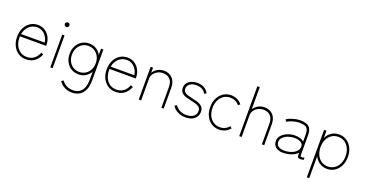

<svg xmlns="http://www.w3.org/2000/svg" viewBox="-40 -1567 5007 2630"><g transform="rotate(20 2464.0 -251.5)"><path d="M270 11Q207 11 158 -21Q109 -53 81 -109.5Q53 -166 53 -239Q53 -312 81 -368.5Q109 -425 158 -457Q207 -489 270 -489Q333 -489 378 -456.5Q423 -424 446.5 -375Q470 -326 470 -275V-257H88Q85 -191 106 -138Q127 -85 169.5 -54Q212 -23 270 -23Q391 -23 440 -147L473 -133Q414 11 270 11ZM92 -292H435Q431 -335 409 -371.5Q387 -408 351.5 -431Q316 -454 270 -454Q202 -454 154 -410Q106 -366 92 -292Z M624 0V-478H658V0ZM641 -594Q628 -594 617.5 -604Q607 -614 607 -628Q607 -642 617.5 -651.5Q628 -661 641 -661Q655 -661 664.5 -651.5Q674 -642 674 -628Q674 -614 664.5 -604Q655 -594 641 -594Z M1020 224Q959 224 909.5 198.5Q860 173 828 126L857 106Q884 146 926 167.5Q968 189 1020 189Q1102 189 1146 134Q1190 79 1190 -27V-143Q1165 -97 1120 -69Q1075 -41 1016 -41Q956 -41 909.5 -70Q863 -99 836 -150Q809 -201 809 -266Q809 -331 836 -381.5Q863 -432 909.5 -461Q956 -490 1016 -490Q1075 -490 1120 -462Q1165 -434 1190 -387V-478H1224V-27Q1224 63 1196 118.5Q1168 174 1122 199Q1076 224 1020 224ZM1016 -76Q1066 -76 1105 -100Q1144 -124 1167 -167Q1190 -210 1190 -266Q1190 -322 1167 -364.5Q1144 -407 1105 -431Q1066 -455 1016 -455Q967 -455 928 -431Q889 -407 866 -364.5Q843 -322 843 -266Q843 -210 866 -167Q889 -124 928 -100Q967 -76 1016 -76Z M1576 11Q1513 11 1464 -21Q1415 -53 1387 -109.5Q1359 -166 1359 -239Q1359 -312 1387 -368.5Q1415 -425 1464 -457Q1513 -489 1576 -489Q1639 -489 1684 -456.5Q1729 -424 1752.5 -375Q1776 -326 1776 -275V-257H1394Q1391 -191 1412 -138Q1433 -85 1475.5 -54Q1518 -23 1576 -23Q1697 -23 1746 -147L1779 -133Q1720 11 1576 11ZM1398 -292H1741Q1737 -335 1715 -371.5Q1693 -408 1657.5 -431Q1622 -454 1576 -454Q1508 -454 1460 -410Q1412 -366 1398 -292Z M1913 0V-478H1948V-404Q1971 -441 2012.5 -465.5Q2054 -490 2106 -490Q2183 -490 2230 -440.5Q2277 -391 2277 -301V0H2243V-301Q2243 -378 2205 -416Q2167 -454 2106 -454Q2060 -454 2024 -434.5Q1988 -415 1968 -384Q1948 -353 1948 -318V0Z M2599 11Q2533 11 2481 -15.5Q2429 -42 2402 -89L2433 -107Q2455 -68 2499.5 -45.5Q2544 -23 2599 -23Q2634 -23 2665.5 -34.5Q2697 -46 2717 -70Q2737 -94 2737 -130Q2737 -164 2719.5 -182.5Q2702 -201 2670 -211.5Q2638 -222 2593 -231Q2554 -239 2515 -251Q2476 -263 2450.5 -288Q2425 -313 2425 -360Q2425 -403 2448.5 -431.5Q2472 -460 2510 -475Q2548 -490 2589 -490Q2708 -490 2758 -398L2728 -381Q2688 -455 2589 -455Q2531 -455 2496 -428Q2461 -401 2461 -360Q2461 -329 2477.5 -312Q2494 -295 2525 -285Q2556 -275 2599 -266Q2630 -259 2660.5 -251Q2691 -243 2716.5 -229Q2742 -215 2757 -191.5Q2772 -168 2772 -130Q2772 -70 2725.5 -29.5Q2679 11 2599 11Z M3085 11Q3022 11 2973 -21Q2924 -53 2896 -109.5Q2868 -166 2868 -239Q2868 -312 2896 -368.5Q2924 -425 2973 -457Q3022 -489 3085 -489Q3132 -489 3173 -470Q3214 -451 3244 -414L3217 -392Q3166 -454 3085 -454Q3032 -454 2990.5 -427Q2949 -400 2925.5 -351.5Q2902 -303 2902 -239Q2902 -175 2925.5 -126Q2949 -77 2990.5 -50Q3032 -23 3085 -23Q3166 -23 3217 -86L3244 -64Q3214 -27 3173 -8Q3132 11 3085 11Z M3378 0V-727H3413V-404Q3436 -441 3477.5 -465.5Q3519 -490 3571 -490Q3648 -490 3695 -440.5Q3742 -391 3742 -301V0H3708V-301Q3708 -378 3670 -416Q3632 -454 3571 -454Q3525 -454 3489 -434.5Q3453 -415 3433 -384Q3413 -353 3413 -318V0Z M4018 10Q3952 10 3912 -21Q3872 -52 3872 -112Q3872 -158 3905 -193.5Q3938 -229 3989.5 -249.5Q4041 -270 4096 -270Q4182 -270 4226 -229V-330Q4226 -382 4212 -408.5Q4198 -435 4168 -445Q4138 -455 4089 -455Q4049 -455 3999 -440.5Q3949 -426 3914 -405L3896 -434Q3934 -458 3988.5 -474Q4043 -490 4089 -490Q4178 -490 4219 -456Q4260 -422 4260 -330V-44Q4260 -25 4271.5 -22.5Q4283 -20 4320 -27V3Q4312 6 4298 8Q4284 10 4274 10Q4250 10 4240 3.5Q4230 -3 4228 -20Q4226 -37 4226 -67Q4203 -40 4168 -23Q4133 -6 4093.5 2Q4054 10 4018 10ZM4023 -24Q4077 -24 4124 -40.5Q4171 -57 4200 -88Q4229 -119 4226 -164Q4223 -199 4188 -217.5Q4153 -236 4097 -236Q4052 -236 4008.5 -220.5Q3965 -205 3936 -177Q3907 -149 3907 -111Q3907 -66 3940 -45Q3973 -24 4023 -24Z M4441 213V-478H4476V-374Q4502 -428 4549.5 -459Q4597 -490 4659 -490Q4722 -490 4770.5 -457.5Q4819 -425 4847 -369Q4875 -313 4875 -240Q4875 -167 4847 -110Q4819 -53 4770.5 -21Q4722 11 4659 11Q4597 11 4549.5 -20.5Q4502 -52 4476 -105V213ZM4659 -24Q4712 -24 4753 -51Q4794 -78 4817.5 -127Q4841 -176 4841 -240Q4841 -304 4817.5 -352.5Q4794 -401 4753 -428Q4712 -455 4659 -455Q4605 -455 4564 -428Q4523 -401 4499.5 -352.5Q4476 -304 4476 -240Q4476 -176 4499.5 -127Q4523 -78 4564 -51Q4605 -24 4659 -24Z"/></g></svg>

Font: Zen Kaku Gothic Antique Light
Style: Regular
Weight: 300
Designer: Yoshimichi Ohira
Foundry: Positype
Version: Version 1.001